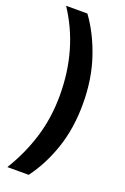

<svg xmlns="http://www.w3.org/2000/svg" viewBox="-168 -780 647 991"><g transform="rotate(20 156.0 -285.0)"><path d="M268 -281Q268 -148 231 -38Q194 72 130 158H13Q75 57 108 -51.5Q141 -160 141 -282Q141 -535 13 -728H130Q192 -643 230 -529.5Q268 -416 268 -281Z"/></g></svg>

Font: Noto Sans Thai ExtCond
Style: Bold
Weight: 700
Width: 2
Designer: Monotype Design Team
Foundry: Monotype Imaging Inc.
Version: Version 2.002; ttfautohint (v1.8.4.7-5d5b)